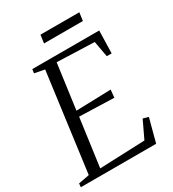

<svg xmlns="http://www.w3.org/2000/svg" viewBox="-217 -1010 1018 1127"><g transform="rotate(-30 292.0 -447.0)"><path d="M-6 0 -3.5 -24.5 70 -38.5 158.5 -703.5 90.5 -716.5 94 -743H547.5L543.5 -590H510.5L491 -697.5L238 -706.5L196.5 -402L432.5 -409L427 -356.5L192.5 -364L148 -39L454.5 -51L510 -168L546.5 -158L504.5 0ZM236.5 -894H500L492.5 -839H229Z"/></g></svg>

Font: Merriweather 96pt Light
Style: Italic
Weight: 300
Italic angle: -7.8°
Version: Version 2.101